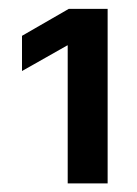

<svg xmlns="http://www.w3.org/2000/svg" viewBox="-20 -847 314 439"><path d="M226.1 -826.7V-427.7H134.8V-743.2H133.8L30.3 -684.6V-765.1L137.2 -826.7Z"/></svg>

Font: Inter 28pt Medium
Style: Regular
Weight: 500
Designer: Rasmus Andersson
Foundry: rsms
Version: Version 4.001;git-66647c0bb